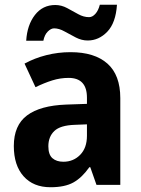

<svg xmlns="http://www.w3.org/2000/svg" viewBox="-20 -869 594 806"><path d="M276 -650Q377 -650 431 -602Q485 -554 485 -457V-93H385L359 -167H355Q324 -123 288 -103Q252 -83 192 -83Q120 -83 79 -129Q38 -175 38 -256Q38 -343 93.5 -384.5Q149 -426 258 -430L345 -433V-459Q345 -542 268 -542Q233 -542 199.5 -531.5Q166 -521 129 -503L83 -602Q125 -625 174.5 -637.5Q224 -650 276 -650ZM294 -345Q233 -343 208 -319Q183 -295 183 -255Q183 -220 200 -205Q217 -190 246 -190Q288 -190 316.5 -219Q345 -248 345 -299V-347ZM90 -698Q94 -764 126.5 -806Q159 -848 212 -848Q238 -848 262 -835Q286 -822 308.5 -809.5Q331 -797 354 -797Q368 -797 380.5 -811Q393 -825 399 -849H471Q466 -773 430.5 -736Q395 -699 348 -699Q323 -699 298.5 -711.5Q274 -724 251 -737Q228 -750 207 -750Q194 -750 180.5 -736.5Q167 -723 162 -698Z"/></svg>

Font: Noto Sans Telugu UI SemiCondensed
Style: Bold
Weight: 700
Width: 4
Designer: Jelle Bosma - Monotype Design Team
Foundry: Monotype Imaging Inc.
Version: Version 2.005; ttfautohint (v1.8.4.7-5d5b)